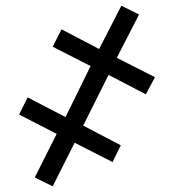

<svg xmlns="http://www.w3.org/2000/svg" viewBox="-20 -651 603 674"><path d="M165 3 242 -150 375 -82 404 -141 272 -210 361 -388 492 -320 524 -380 390 -448 468 -600 406 -631 328 -479 196 -548 165 -487 298 -419 210 -240 77 -309 47 -249 179 -181 102 -28Z"/></svg>

Font: Noto Sans Mono SemiCondensed Medium
Style: Regular
Weight: 500
Width: 4
Designer: Monotype Design Team
Foundry: Monotype Imaging Inc.
Version: Version 2.014